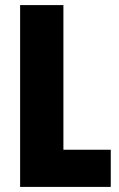

<svg xmlns="http://www.w3.org/2000/svg" viewBox="-20 -785 468 754"><path d="M59 -51V-765H229V-197H415V-51Z"/></svg>

Font: Noto Sans Tamil UI ExtraCondensed Black
Style: Regular
Weight: 900
Width: 2
Designer: Jelle Bosma - Monotype Design Team
Foundry: Monotype Imaging Inc.
Version: Version 2.004; ttfautohint (v1.8.4.7-5d5b)